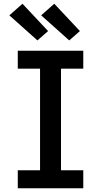

<svg xmlns="http://www.w3.org/2000/svg" viewBox="-20 -1006 540 1026"><path d="M75 0V-96H194V-639H75V-735H425V-639H306V-96H425V0ZM350 -790 200 -924 270 -986 407 -840ZM180 -790 30 -924 100 -986 237 -840Z"/></svg>

Font: Moesevka
Style: Bold
Weight: 700
Monospace: yes
Designer: Belleve Invis
Foundry: Belleve Invis
Version: Version 32.5.0; ttfautohint (v1.8.4)